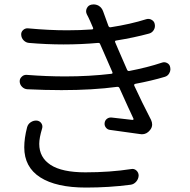

<svg xmlns="http://www.w3.org/2000/svg" viewBox="-20 -804 854 862"><path d="M101.6 -232.4Q105.5 -247.1 118.2 -255.4Q130.9 -263.7 145.5 -262.7Q159.2 -260.7 166 -250Q172.9 -239.3 168.9 -226.6Q156.2 -184.6 156.2 -158.2Q156.2 -96.7 207.5 -63.5Q258.8 -30.3 363.3 -30.3Q473.6 -30.3 568.4 -44.9Q582 -47.9 592.3 -38.6Q602.5 -29.3 602.5 -15.6Q601.6 0 591.3 11.7Q581.1 23.4 566.4 25.4Q469.7 38.1 366.2 38.1Q232.4 38.1 160.6 -7.8Q88.9 -53.7 88.9 -142.6Q88.9 -183.6 101.6 -232.4ZM706.1 -522.5Q718.8 -527.3 730.5 -521Q742.2 -514.6 744.1 -502Q745.1 -497.1 745.1 -493.2Q745.1 -484.4 740.2 -475.6Q733.4 -462.9 719.7 -459Q661.1 -441.4 587.9 -427.7Q580.1 -425.8 583 -418.9Q617.2 -344.7 658.2 -265.6Q663.1 -254.9 663.1 -245.1Q663.1 -231.4 653.3 -219.7Q638.7 -201.2 617.2 -201.2Q612.3 -201.2 608.4 -202.1Q559.6 -209 474.6 -220.7Q462.9 -221.7 455.6 -231Q448.2 -240.2 449.7 -252Q451.2 -263.7 460 -270.5Q468.8 -277.3 480.5 -276.4Q526.4 -270.5 575.2 -265.6Q578.1 -265.6 579.1 -267.6Q580.1 -269.5 579.1 -271.5Q560.5 -310.5 516.6 -408.2Q513.7 -415 505.9 -414.1Q396.5 -399.4 255.9 -399.4Q183.6 -399.4 102.5 -403.3Q88.9 -404.3 79.1 -414.1Q68.4 -424.8 68.4 -439.5Q68.4 -451.2 78.1 -460Q86.9 -468.8 100.6 -467.8Q189.5 -460.9 272.5 -460.9Q380.9 -460.9 480.5 -472.7Q487.3 -473.6 484.4 -480.5Q454.1 -548.8 448.2 -563.5Q445.3 -570.3 439 -584.5Q432.6 -598.6 429.7 -605.5Q427.7 -612.3 419.9 -611.3Q343.8 -604.5 265.6 -604.5Q189.5 -604.5 110.4 -611.3Q96.7 -612.3 86.4 -622.6Q76.2 -632.8 75.2 -647.5Q74.2 -660.2 83.5 -668.9Q92.8 -677.7 105.5 -676.8Q199.2 -668 281.2 -668Q339.8 -668 393.6 -671.9Q400.4 -672.9 397.5 -679.7Q390.6 -697.3 385.7 -707Q377 -726.6 370.1 -739.3Q363.3 -752.9 369.6 -766.6Q376 -780.3 390.6 -783.2Q395.5 -784.2 400.4 -784.2Q412.1 -784.2 422.9 -778.3Q437.5 -769.5 443.4 -752Q453.1 -723.6 466.8 -687.5Q469.7 -680.7 476.6 -681.6Q565.4 -695.3 636.7 -717.8Q649.4 -721.7 661.1 -714.8Q672.9 -708 674.8 -695.3Q677.7 -681.6 670.4 -669.4Q663.1 -657.2 649.4 -653.3Q581.1 -634.8 502 -622.1Q494.1 -621.1 497.1 -614.3L511.7 -580.1Q518.6 -564.5 550.8 -490.2Q553.7 -484.4 560.5 -485.4Q641.6 -501 706.1 -522.5Z"/></svg>

Font: Gen Jyuu Gothic P Normal
Style: Regular
Weight: 300
Designer: [Source Han Sans]
Ryoko NISHIZUKA  (kana & ideographs); Paul D. Hunt (Latin, Greek & Cyrillic); Wenlong ZHANG  (bopomofo
Version: Version 1.002.20150607